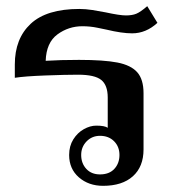

<svg xmlns="http://www.w3.org/2000/svg" viewBox="-20 -592 558 622"><path d="M204 -90Q204 -119 217.5 -140.5Q231 -162 251.5 -173.5Q272 -185 292 -185Q319 -185 329 -178V-276Q329 -316 308 -333Q287 -350 233 -350Q193 -350 126.5 -347.5Q60 -345 28 -340V-383Q28 -467 79.5 -515Q131 -563 237 -563Q257 -563 279.5 -559.5Q302 -556 322 -552Q368 -542 388 -542Q408 -542 421.5 -547.5Q435 -553 457 -572L490 -518Q453 -484 408 -484Q375 -484 325 -496Q320 -497 296 -502Q272 -507 247 -507Q202 -507 166 -480.5Q130 -454 128 -395Q176 -398 236 -398Q316 -398 360 -389.5Q404 -381 424.5 -358Q445 -335 445 -290V-108Q445 -52 410.5 -21Q376 10 314 10Q267 10 235.5 -17.5Q204 -45 204 -90ZM367 -90Q367 -117 349.5 -134.5Q332 -152 304 -152Q278 -152 260.5 -134Q243 -116 243 -90Q243 -63 259.5 -45Q276 -27 304 -27Q334 -27 350.5 -45Q367 -63 367 -90Z"/></svg>

Font: Taviraj Medium
Style: Regular
Weight: 500
Designer: Katatrad Team
Foundry: CadsonDemak
Version: Version 1.030